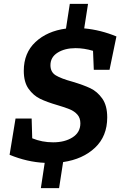

<svg xmlns="http://www.w3.org/2000/svg" viewBox="-20 -850 644 1001"><path d="M243 -510Q243 -474 271 -457Q299 -440 358 -424Q415 -407 451 -390Q487 -373 513 -336.5Q539 -300 539 -238Q539 -140 475.5 -80Q412 -20 309 -5L288 131H193L213 -1Q122 -5 30 -43L61 -232H145L148 -129Q199 -108 257 -108Q318 -108 358.5 -134Q399 -160 399 -207Q399 -235 383.5 -252.5Q368 -270 344 -280Q320 -290 279 -302Q224 -318 189 -335Q154 -352 129 -387Q104 -422 104 -481Q104 -574 165 -631Q226 -688 324 -701L344 -830H439L419 -702Q505 -694 587 -660L551 -486H469L465 -585Q418 -599 374 -599Q318 -599 280.5 -575.5Q243 -552 243 -510Z"/></svg>

Font: Bitter Pro
Style: Bold Italic
Weight: 700
Italic angle: -9°
Designer: Sol Matas, and Bitter project Authors
Foundry: Sol Matas
Version: Version 1.010